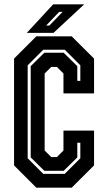

<svg xmlns="http://www.w3.org/2000/svg" viewBox="-20 -868 500 888"><path d="M148 0 45 -103V-597L148 -700H311.5L415 -597V-436H273.5V-528L243 -558.5H217L186.5 -528V-172L217 -141.5H243L273.5 -172V-264H415V-103L311.5 0ZM180 -64H279.5L351.5 -136V-208H337.5V-140L274.5 -78H185L122 -140V-562L185 -624H274.5L337.5 -562V-494H351.5V-566L279.5 -638H180L108 -566V-136ZM104 -716 226 -848H369.5L227.5 -716ZM193.5 -750H208.5L269.5 -813H253.5Z"/></svg>

Font: Tourney Condensed Regular
Style: Bold
Weight: 700
Width: 3
Designer: Tyler Finck
Foundry: Etcetera Type Co
Version: Version 1.010; ttfautohint (v1.8.3)